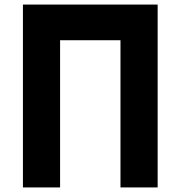

<svg xmlns="http://www.w3.org/2000/svg" viewBox="-20 -820 790 840"><path d="M80.3 -800H669.7V0H507.1V-644H242.9V0H80.3Z"/></svg>

Font: Martian Mono VF sWd Rg
Style: Regular
Weight: 400
Width: 6
Monospace: yes
Designer: Roman Shamin
Foundry: Evil Martians
Version: Version 1.100